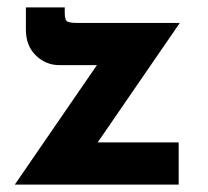

<svg xmlns="http://www.w3.org/2000/svg" viewBox="-20 -499 562 519"><path d="M140 -323Q104 -323 77 -349Q50 -375 50 -419V-479H155V-465Q155 -444 162.5 -440.5Q170 -437 189 -437H466L244 -114H463V0H20L242 -323Z"/></svg>

Font: Reem Kufi
Style: Bold
Weight: 700
Designer: Khaled Hosny
Version: Version 1.001